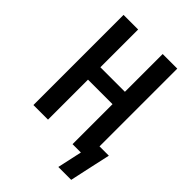

<svg xmlns="http://www.w3.org/2000/svg" viewBox="-254 -846 1107 1107"><g transform="rotate(45 300.0 -292.0)"><path d="M540 151H435L468 0H400V-326H200V0H81V-735H200V-427H400V-735H519V-101H595L569 17Z"/></g></svg>

Font: Zed Sans Extended
Style: Bold
Weight: 700
Width: 7
Designer: Belleve Invis
Foundry: Belleve Invis
Version: Version 1.0.0; ttfautohint (v1.8.4)